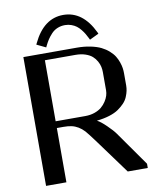

<svg xmlns="http://www.w3.org/2000/svg" viewBox="-104 -1082 959 1162"><g transform="rotate(-10 375.0 -500.5)"><path d="M585.4 0 434.6 -206.1Q390.1 -266.6 376 -282.2Q341.3 -319.8 297.9 -329.1Q277.3 -333.5 250 -333.5H208.5V0H83.5V-791.5H411.6Q457.5 -791.5 495.8 -783.4Q534.2 -775.4 559.8 -762.7Q585.4 -750 605.5 -732.2Q625.5 -714.4 636.7 -696.3Q647.9 -678.2 655 -657.5Q662.1 -636.7 664.3 -620.8Q666.5 -605 666.5 -589.4V-514.6Q666.5 -498 663.1 -481.7Q659.7 -465.3 651.6 -445.8Q643.6 -426.3 627.7 -409.2Q611.8 -392.1 589.6 -376.7Q567.4 -361.3 533 -350.6Q498.5 -339.8 456.1 -335.4V-334.5Q477.1 -324.2 511.2 -291Q545.4 -257.8 559.6 -237.3L708.5 -25.9V0ZM208.5 -750V-375H390.6Q421.9 -375 448 -384Q474.1 -393.1 491 -407.2Q507.8 -421.4 519.5 -439.2Q531.2 -457 536.4 -473.9Q541.5 -490.7 541.5 -506.3V-618.7Q541.5 -634.8 538.1 -651.1Q534.7 -667.5 524.7 -685.8Q514.6 -704.1 499 -718Q483.4 -731.9 456.8 -741Q430.2 -750 396 -750ZM551.3 -861.3 555.2 -852.1 499 -825.2 494.6 -834.5Q486.3 -851.1 479 -863.5Q471.7 -876 459.7 -890.9Q447.8 -905.8 434.8 -915.5Q421.9 -925.3 403.6 -931.9Q385.3 -938.5 364.7 -938.5Q339.4 -938.5 317.9 -929.4Q296.4 -920.4 280.8 -903.6Q265.1 -886.7 254.9 -871.1Q244.6 -855.5 234.4 -834.5L230 -825.2L173.8 -852.1L178.2 -861.3Q245.1 -1001 364.7 -1001Q484.4 -1001 551.3 -861.3Z"/></g></svg>

Font: Resagnicto
Style: Bold
Weight: 700
Version: Version 0.9991